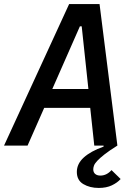

<svg xmlns="http://www.w3.org/2000/svg" viewBox="-41 -718 661 947"><path d="M300 -698H450L538 0Q498 25 474.5 43.5Q451 62 438.5 75.5Q426 89 422.5 99Q419 109 419 117Q419 132 428.5 140Q438 148 454 148Q485 148 509 121L554 165Q538 183 511 196Q484 209 446 209Q402 209 370 190Q338 171 338 130Q338 90 372 59Q406 28 470 5V0H424L404 -186H177L95 0H-21ZM362 -588H353L217 -279H395Z"/></svg>

Font: IBM Plex Mono Medium
Style: Italic
Weight: 500
Italic angle: -9°
Monospace: yes
Designer: Mike Abbink, Paul van der Laan, Pieter van Rosmalen
Foundry: Bold Monday
Version: Version 2.3